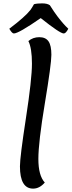

<svg xmlns="http://www.w3.org/2000/svg" viewBox="-20 -1109 424 1136"><path d="M245 -29Q214 7 176 7Q98 7 98 -125Q98 -180 133.5 -410.5Q169 -641 169 -732.5Q169 -824 148 -866Q175 -889 212.5 -889Q250 -889 267 -864.5Q284 -840 284 -785Q284 -730 245.5 -498.5Q207 -267 207 -168.5Q207 -70 245 -29ZM357 -911Q335 -911 221 -1002Q90 -911 62 -911Q51 -911 35 -939Q128 -1009 160 -1050Q170 -1064 181 -1084Q198 -1089 229 -1089Q260 -1089 275 -1078Q276 -1077 283.5 -1065Q291 -1053 299.5 -1040.5Q308 -1028 320 -1012Q354 -967 384 -939Q370 -911 357 -911Z"/></svg>

Font: Paprika
Style: Regular
Weight: 400
Designer: Eduardo Rodriguez Tunni
Foundry: Eduardo Rodriguez Tunni
Version: Version 1.001